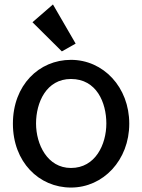

<svg xmlns="http://www.w3.org/2000/svg" viewBox="-20 -793 638 863"><path d="M561 -237C561 -402 444 -524 299 -524C155 -524 38 -410 38 -237C38 -65 155 50 299 50C444 50 561 -73 561 -237ZM458 -238C458 -144 409 -38 299 -38C193 -38 142 -144 142 -238C142 -332 188 -438 299 -438C414 -438 458 -332 458 -238ZM218 -773 126 -693 258 -562 320 -597Z"/></svg>

Font: McLaren
Style: Regular
Weight: 400
Designer: Astigmatic (AOETI)
Foundry: Astigmatic (AOETI)
Version: Version 1.000